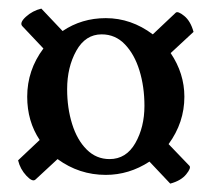

<svg xmlns="http://www.w3.org/2000/svg" viewBox="-20 -528 497 451"><path d="M379.9 -96.7 331.1 -148.4Q283.2 -117.2 228.5 -117.2Q166 -117.2 115.2 -154.3L63.5 -106.4Q56.6 -99.6 42 -115.2Q27.3 -130.9 22.5 -151.4L73.2 -199.2Q43.9 -243.2 43.9 -300.8Q43.9 -363.3 82 -414.1L32.2 -466.8Q25.4 -474.6 41 -488.8Q56.6 -502.9 77.1 -507.8L127 -455.1Q171.9 -485.4 228.5 -485.4Q288.1 -485.4 338.9 -447.3L392.6 -498Q397.5 -502.9 412.6 -490.7Q427.7 -478.5 434.6 -453.1L380.9 -403.3Q413.1 -355.5 413.1 -300.8Q413.1 -240.2 376 -189.5L424.8 -138.7Q429.7 -133.8 417.5 -118.7Q405.3 -103.5 379.9 -96.7ZM237.3 -154.3Q276.4 -154.3 297.9 -191.9Q319.3 -229.5 319.3 -279.3Q319.3 -324.2 307.6 -362.3Q295.9 -400.4 273.4 -423.8Q251 -447.3 218.8 -447.3Q180.7 -447.3 159.2 -408.7Q137.7 -370.1 137.7 -318.4Q137.7 -274.4 149.4 -236.8Q161.1 -199.2 183.6 -176.8Q206.1 -154.3 237.3 -154.3Z"/></svg>

Font: Crimson Text SemiBold
Style: Regular
Weight: 600
Designer: Sebastian Kosch
Foundry: Sebastian Kosch
Version: Version 1.100; ttfautohint (v1.8.4)